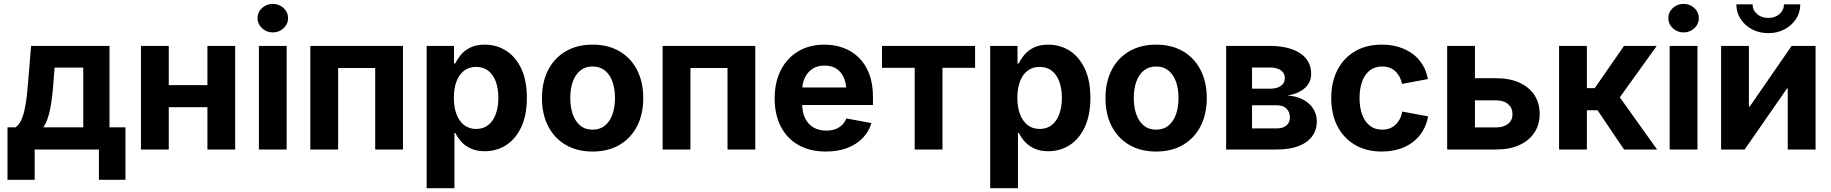

<svg xmlns="http://www.w3.org/2000/svg" viewBox="-20 -788 9652 1012"><path d="M19.5 159.6V-116.9H61.8Q79.5 -128.7 91 -153.1Q102.6 -177.4 109.8 -210.9Q117 -244.4 121.4 -283.7Q125.7 -323.1 129 -364.2L143.7 -545.9H557.1V-116.9H641.2V159.6H501.3V0H162.8V159.6ZM208.9 -116.9H418.9V-431.6H267.8L262.4 -364.2Q256.5 -276.5 244.9 -215.8Q233.3 -155 208.9 -116.9Z M1113.8 -339.3V-222.9H828.4V-339.3ZM869.5 -545.9V0H723V-545.9ZM1219.6 -545.9V0H1073.2V-545.9Z M1344.6 0V-545.9H1491V0ZM1417.8 -617.1Q1384.7 -617.1 1361.1 -639.2Q1337.5 -661.3 1337.5 -692.2Q1337.5 -723.8 1361.1 -745.7Q1384.7 -767.5 1417.8 -767.5Q1451 -767.5 1474.7 -745.7Q1498.3 -723.9 1498.3 -692.3Q1498.3 -661.3 1474.7 -639.2Q1451 -617.1 1417.8 -617.1Z M2104 -545.9V0H1957.6V-429.5H1762.3V0H1615.6V-545.9Z M2228.9 204.1V-545.9H2372.9V-454H2380Q2390.1 -475.8 2408.8 -498.7Q2427.5 -521.5 2458.4 -537.1Q2489.2 -552.7 2535.6 -552.7Q2596.3 -552.7 2646.5 -521.5Q2696.6 -490.2 2726.8 -427.7Q2757 -365.3 2757 -272Q2757 -181.1 2727.7 -118.5Q2698.4 -55.8 2648.1 -23.3Q2597.9 9.1 2534.8 9.1Q2490.4 9.1 2459.6 -6Q2428.8 -21 2409.6 -43.2Q2390.4 -65.4 2380 -87.4H2375.3V204.1ZM2489.7 -108.3Q2528 -108.3 2554 -129.3Q2580 -150.3 2593.4 -187.4Q2606.8 -224.6 2606.8 -272.5Q2606.8 -320.4 2593.5 -357.1Q2580.2 -393.8 2554.2 -414.6Q2528.3 -435.4 2489.7 -435.4Q2452.1 -435.4 2425.8 -415.2Q2399.5 -395.1 2385.9 -358.7Q2372.2 -322.2 2372.2 -272.5Q2372.2 -223.3 2386 -186.4Q2399.7 -149.5 2426.1 -128.9Q2452.5 -108.3 2489.7 -108.3Z M3103.6 10.7Q3021.4 10.7 2961.5 -24.6Q2901.5 -59.9 2869 -123.3Q2836.6 -186.6 2836.6 -270.6Q2836.6 -355.2 2869 -418.7Q2901.5 -482.2 2961.5 -517.4Q3021.4 -552.7 3103.6 -552.7Q3185.9 -552.7 3245.8 -517.4Q3305.6 -482.2 3338.1 -418.7Q3370.5 -355.2 3370.5 -270.6Q3370.5 -186.6 3338.1 -123.3Q3305.6 -59.9 3245.8 -24.6Q3185.9 10.7 3103.6 10.7ZM3103.6 -104.6Q3142.7 -104.6 3169 -126.3Q3195.2 -148.1 3208.4 -185.8Q3221.5 -223.5 3221.5 -271.1Q3221.5 -319.2 3208.4 -356.8Q3195.2 -394.3 3169 -415.9Q3142.7 -437.5 3103.6 -437.5Q3064.4 -437.5 3038.3 -415.9Q3012.1 -394.3 2998.9 -356.9Q2985.8 -319.5 2985.8 -271.1Q2985.8 -223.5 2998.9 -185.8Q3012.1 -148.1 3038.3 -126.3Q3064.4 -104.6 3103.6 -104.6Z M3961 -545.9V0H3814.6V-429.5H3619.2V0H3472.5V-545.9Z M4332.7 10.7Q4249.1 10.7 4188.6 -23.6Q4128.1 -57.8 4095.6 -120.8Q4063.1 -183.8 4063.1 -270.1Q4063.1 -354.4 4095.4 -418Q4127.6 -481.5 4186.6 -517.1Q4245.6 -552.7 4325.4 -552.7Q4378.8 -552.7 4425.3 -535.7Q4471.7 -518.7 4506.8 -484.3Q4541.9 -449.9 4561.6 -398Q4581.3 -346 4581.3 -275.8V-234.7H4123.2V-326.9H4510L4441.6 -302.2Q4441.6 -344.8 4428.5 -376.3Q4415.5 -407.7 4390 -425.1Q4364.4 -442.4 4326.4 -442.4Q4288.4 -442.4 4262 -424.9Q4235.5 -407.3 4221.7 -377.2Q4207.9 -347.1 4207.9 -308.7V-243.8Q4207.9 -196.4 4223.8 -164.2Q4239.6 -132 4268.4 -115.8Q4297.1 -99.6 4335 -99.6Q4360.7 -99.6 4381.6 -106.9Q4402.6 -114.2 4417.7 -128.5Q4432.8 -142.9 4440.7 -163.8L4573.1 -139.3Q4559.9 -94.1 4527.2 -60.4Q4494.6 -26.6 4445.4 -8Q4396.3 10.7 4332.7 10.7Z M4801.2 0V-430.6H4628.9V-545.9H5119.5V-430.6H4947.6V0Z M5199.1 204.1V-545.9H5343.1V-454H5350.3Q5360.3 -475.8 5379 -498.7Q5397.7 -521.5 5428.6 -537.1Q5459.5 -552.7 5505.8 -552.7Q5566.5 -552.7 5616.7 -521.5Q5666.8 -490.2 5697 -427.7Q5727.2 -365.3 5727.2 -272Q5727.2 -181.1 5697.9 -118.5Q5668.7 -55.8 5618.4 -23.3Q5568.1 9.1 5505 9.1Q5460.6 9.1 5429.8 -6Q5399 -21 5379.8 -43.2Q5360.6 -65.4 5350.3 -87.4H5345.5V204.1ZM5459.9 -108.3Q5498.3 -108.3 5524.2 -129.3Q5550.2 -150.3 5563.6 -187.4Q5577 -224.6 5577 -272.5Q5577 -320.4 5563.7 -357.1Q5550.4 -393.8 5524.5 -414.6Q5498.5 -435.4 5459.9 -435.4Q5422.3 -435.4 5396 -415.2Q5369.7 -395.1 5356.1 -358.7Q5342.4 -322.2 5342.4 -272.5Q5342.4 -223.3 5356.2 -186.4Q5370 -149.5 5396.3 -128.9Q5422.7 -108.3 5459.9 -108.3Z M6073.8 10.7Q5991.7 10.7 5931.7 -24.6Q5871.7 -59.9 5839.2 -123.3Q5806.8 -186.6 5806.8 -270.6Q5806.8 -355.2 5839.2 -418.7Q5871.7 -482.2 5931.7 -517.4Q5991.7 -552.7 6073.8 -552.7Q6156.1 -552.7 6216 -517.4Q6275.8 -482.2 6308.3 -418.7Q6340.7 -355.2 6340.7 -270.6Q6340.7 -186.6 6308.3 -123.3Q6275.8 -59.9 6216 -24.6Q6156.1 10.7 6073.8 10.7ZM6073.8 -104.6Q6112.9 -104.6 6139.2 -126.3Q6165.4 -148.1 6178.6 -185.8Q6191.7 -223.5 6191.7 -271.1Q6191.7 -319.2 6178.6 -356.8Q6165.4 -394.3 6139.2 -415.9Q6112.9 -437.5 6073.8 -437.5Q6034.7 -437.5 6008.5 -415.9Q5982.3 -394.3 5969.1 -356.9Q5956 -319.5 5956 -271.1Q5956 -223.5 5969.1 -185.8Q5982.3 -148.1 6008.5 -126.3Q6034.7 -104.6 6073.8 -104.6Z M6442.8 0V-545.9H6674.1Q6774.3 -545.9 6832.6 -507.3Q6890.9 -468.7 6890.9 -398.3Q6890.9 -354.4 6858.5 -324.7Q6826.1 -295 6767.5 -284.5Q6815.4 -281.1 6849.6 -262.5Q6883.8 -243.8 6902.2 -214.4Q6920.6 -185 6920.6 -148.6Q6920.6 -102.6 6895.9 -69.2Q6871.3 -35.7 6824.3 -17.9Q6777.3 0 6710.1 0ZM6579.2 -111.2H6710.1Q6742.2 -111.2 6760.5 -126.7Q6778.8 -142.1 6778.8 -168.5Q6778.8 -198.7 6760.5 -215.9Q6742.2 -233.1 6710.1 -233.1H6579.2ZM6579.2 -320.8H6677.5Q6712.5 -320.8 6732.3 -336Q6752.1 -351.1 6752.1 -377Q6752.1 -402.9 6731.3 -417.5Q6710.6 -432.1 6674.1 -432.1H6579.2Z M7263.5 10.7Q7181.3 10.7 7121.5 -24.6Q7061.6 -59.9 7029.2 -123.3Q6996.7 -186.6 6996.7 -270.6Q6996.7 -355.2 7029.2 -418.7Q7061.6 -482.2 7121.5 -517.4Q7181.3 -552.7 7263.5 -552.7Q7312.2 -552.7 7353.2 -540.1Q7394.2 -527.5 7425.8 -504Q7457.5 -480.5 7478 -446.9Q7498.5 -413.2 7506.3 -371.3L7370.1 -345.8Q7365.6 -367 7356.4 -383.9Q7347.2 -400.9 7334 -412.9Q7320.7 -424.9 7303.4 -431.2Q7286.1 -437.5 7265 -437.5Q7225.9 -437.5 7199.5 -416.4Q7173 -395.4 7159.5 -357.9Q7145.9 -320.5 7145.9 -271.1Q7145.9 -222.4 7159.5 -184.8Q7173 -147.3 7199.5 -125.9Q7225.9 -104.6 7265 -104.6Q7286.3 -104.6 7303.9 -111.1Q7321.4 -117.7 7335 -130Q7348.6 -142.4 7357.8 -160.2Q7367 -177.9 7371.2 -199.9L7507.2 -174.7Q7499.6 -131.5 7479 -97.4Q7458.4 -63.3 7426.8 -39Q7395.1 -14.8 7353.8 -2.1Q7312.5 10.7 7263.5 10.7Z M7703.1 -375.7H7865.9Q7938 -375.7 7989.4 -352Q8040.8 -328.4 8068.1 -286.2Q8095.4 -243.9 8095.4 -187.3Q8095.4 -132.2 8068 -89.9Q8040.6 -47.6 7989.3 -23.8Q7938 0 7865.9 0H7607.8V-545.9H7754.2V-116.4H7865.9Q7905.3 -116.4 7928.8 -135.3Q7952.2 -154.2 7952.2 -186Q7952.2 -219.6 7928.8 -239.3Q7905.3 -259.1 7865.9 -259.1H7703.1Z M8197.6 0V-545.9H8344.1V-323.3H8385.6L8539.8 -545.9H8712.3L8517.8 -275.1L8714.2 0H8540.1L8400.5 -206.9H8344.1V0Z M8780.6 0V-545.9H8927.1V0ZM8853.8 -617.1Q8820.7 -617.1 8797.1 -639.2Q8773.5 -661.3 8773.5 -692.2Q8773.5 -723.8 8797.1 -745.7Q8820.7 -767.5 8853.8 -767.5Q8887 -767.5 8910.7 -745.7Q8934.3 -723.9 8934.3 -692.3Q8934.3 -661.3 8910.7 -639.2Q8887 -617.1 8853.8 -617.1Z M9549.6 0H9402.9V-321.3H9398.7L9175.7 0H9051.6V-545.9H9198.1V-226H9202.3L9423.3 -545.9H9549.6ZM9300.5 -613.3Q9252.8 -613.3 9214.7 -633.5Q9176.7 -653.6 9154.3 -688.2Q9132 -722.7 9132 -765H9217.5Q9217.5 -734.4 9241.2 -713.9Q9265 -693.5 9300.5 -693.5Q9335.8 -693.5 9359.3 -713.9Q9382.9 -734.4 9382.9 -765H9469Q9469 -722.7 9446.8 -688.3Q9424.5 -653.9 9386.5 -633.6Q9348.4 -613.3 9300.5 -613.3Z"/></svg>

Font: Adwaita Sans
Style: Regular
Weight: 400
Designer: Rasmus Andersson
Foundry: rsms
Version: Version 4.001;git-9221beed3